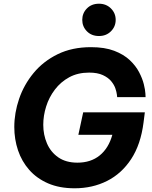

<svg xmlns="http://www.w3.org/2000/svg" viewBox="-20 -1004 816 1034"><path d="M513 -810Q473 -810 448 -835.5Q423 -861 423 -897Q423 -933 448 -958.5Q473 -984 513 -984Q552 -984 577.5 -958.5Q603 -933 603 -897Q603 -861 577.5 -835.5Q552 -810 513 -810ZM382 10Q300 10 239 -16.5Q178 -43 137.5 -89Q97 -135 77 -194.5Q57 -254 57 -320Q57 -396 83 -472Q109 -548 161 -611Q213 -674 290.5 -712Q368 -750 470 -750Q544 -750 595 -730.5Q646 -711 678.5 -680.5Q711 -650 729 -615.5Q747 -581 754.5 -550.5Q762 -520 763 -500.5Q764 -481 764 -481H611Q611 -481 609.5 -494.5Q608 -508 601.5 -527.5Q595 -547 579 -566.5Q563 -586 534 -599.5Q505 -613 460 -613Q399 -613 353 -588Q307 -563 275.5 -521.5Q244 -480 228.5 -430.5Q213 -381 213 -332Q213 -278 233 -231.5Q253 -185 294 -156.5Q335 -128 397 -128Q469 -128 517 -167Q565 -206 585 -278H402L428 -399H760L753 -344Q738 -226 686.5 -147.5Q635 -69 556.5 -29.5Q478 10 382 10Z"/></svg>

Font: Be Vietnam Pro
Style: Bold Italic
Weight: 700
Italic angle: -12°
Designer: Lam Bao, Tony Le, Vietanh Nguyen
Foundry: Yellow Type Foundry
Version: Version 1.002; ttfautohint (v1.8.3)